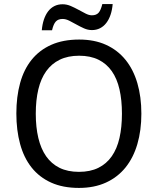

<svg xmlns="http://www.w3.org/2000/svg" viewBox="-20 -921 782 951"><path d="M680.2 -357.9Q680.2 -275.4 660.4 -207.5Q640.6 -139.6 601.6 -91.3Q562.5 -43 504.6 -16.6Q446.8 9.8 371.1 9.8Q291.5 9.8 233.2 -16.6Q174.8 -43 136.5 -91.3Q98.1 -139.6 79.6 -207.8Q61 -275.9 61 -358.9Q61 -441.9 79.6 -509.5Q98.1 -577.1 136.7 -625Q175.3 -672.9 233.9 -699Q292.5 -725.1 372.1 -725.1Q447.8 -725.1 505.1 -699Q562.5 -672.9 601.6 -624.8Q640.6 -576.7 660.4 -509Q680.2 -441.4 680.2 -357.9ZM157.2 -357.9Q157.2 -291 169.9 -237.5Q182.6 -184.1 208.7 -146.7Q234.9 -109.4 275.1 -89.6Q315.4 -69.8 371.1 -69.8Q426.8 -69.8 467 -89.6Q507.3 -109.4 533.4 -146.7Q559.6 -184.1 571.8 -237.5Q584 -291 584 -357.9Q584 -425.3 571.8 -478.5Q559.6 -531.7 533.7 -568.6Q507.8 -605.5 467.8 -625.2Q427.7 -645 372.1 -645Q316.4 -645 275.9 -625.2Q235.4 -605.5 209 -568.6Q182.6 -531.7 169.9 -478.5Q157.2 -425.3 157.2 -357.9ZM435.1 -772Q415.5 -772 396.2 -780.5Q377 -789.1 358.4 -799.6Q339.8 -810.1 322.8 -818.6Q305.7 -827.1 290 -827.1Q268.1 -827.1 256.3 -814.2Q244.6 -801.3 237.8 -771H187Q189.5 -800.3 197.5 -824.2Q205.6 -848.1 218.5 -865Q231.4 -881.8 249.5 -890.9Q267.6 -899.9 290 -899.9Q310.5 -899.9 330.3 -891.4Q350.1 -882.8 368.7 -872.6Q387.2 -862.3 404.1 -853.8Q420.9 -845.2 435.1 -845.2Q457 -845.2 468.3 -857.9Q479.5 -870.6 486.8 -900.9H538.1Q535.6 -871.6 527.6 -847.9Q519.5 -824.2 506.6 -807.4Q493.7 -790.5 475.6 -781.2Q457.5 -772 435.1 -772Z"/></svg>

Font: Puppies Kittens
Style: Regular
Weight: 400
Foundry: Ascender Corporation and Peter Mawhorter
Version: Version 0.1